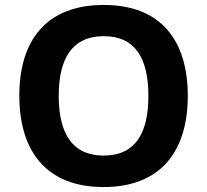

<svg xmlns="http://www.w3.org/2000/svg" viewBox="-20 -745 836 775"><path d="M738 -358C738 -580 631 -725 399 -725C165 -725 58 -580 58 -359C58 -137 165 10 398 10C631 10 738 -137 738 -358ZM217 -358C217 -508 271 -599 399 -599C527 -599 579 -508 579 -358C579 -208 527 -117 398 -117C271 -117 217 -208 217 -358Z"/></svg>

Font: Noto Traditional Nushu
Style: Bold
Weight: 700
Designer: LIU Zhao
Foundry: LiuZhao Studio
Version: Version 2.003